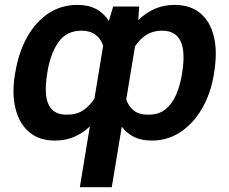

<svg xmlns="http://www.w3.org/2000/svg" viewBox="-20 -573 951 796"><path d="M311 203.1 352.5 -48.8Q323.2 -21 287.1 -5.6Q251 9.8 207.5 9.8Q142.6 9.8 101.1 -25.4Q59.6 -60.5 44.2 -122.8Q28.8 -185.1 42 -265.6L43.9 -275.4Q58.1 -358.9 93.8 -421.4Q129.4 -483.9 182.1 -518.3Q234.9 -552.7 300.8 -552.7Q346.7 -552.7 378.9 -535.4Q411.1 -518.1 431.2 -486.3L449.2 -545.9H557.1L553.2 -489.3Q583.5 -519.5 621.1 -536.1Q658.7 -552.7 704.1 -552.7Q769 -552.7 810.3 -518.3Q851.6 -483.9 866.7 -421.4Q881.8 -358.9 868.2 -275.4L866.7 -265.1Q853.5 -184.6 817.4 -122.6Q781.2 -60.5 728 -25.4Q674.8 9.8 609.4 9.8Q566.4 9.8 535.6 -5.4Q504.9 -20.5 484.9 -47.9L443.4 203.1ZM176.8 -275.4 175.3 -265.6Q167.5 -218.8 170.9 -180.4Q174.3 -142.1 195.1 -119.6Q215.8 -97.2 258.8 -97.7Q296.4 -97.2 324 -115.2Q351.6 -133.3 371.6 -164.6L407.7 -383.8Q397.9 -412.6 375.5 -429.2Q353 -445.8 317.9 -445.8Q255.4 -445.8 221.9 -397.7Q188.5 -349.6 176.8 -275.4ZM734.4 -265.6 735.8 -275.4Q743.7 -324.7 739.3 -363.3Q734.9 -401.9 713.6 -423.8Q692.4 -445.8 650.9 -445.8Q614.7 -445.8 586.9 -428.5Q559.1 -411.1 539.6 -380.4L503.4 -160.6Q513.2 -131.3 535.4 -114.3Q557.6 -97.2 594.2 -97.7Q637.7 -97.2 665.8 -119.6Q693.8 -142.1 710.2 -180.4Q726.6 -218.8 734.4 -265.6Z"/></svg>

Font: Inter Display Semi Bold
Style: Italic
Weight: 600
Italic angle: -9.39999°
Designer: Rasmus Andersson
Foundry: rsms
Version: Version 4.000;git-4fc901f